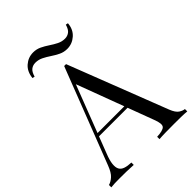

<svg xmlns="http://www.w3.org/2000/svg" viewBox="-260 -1026 1149 1149"><g transform="rotate(-45 314.5 -451.0)"><path d="M323 -713 567 -84Q582 -46 601 -33.5Q620 -21 636 -20V0Q616 -2 587 -2.5Q558 -3 529 -3Q490 -3 456 -2.5Q422 -2 401 0V-20Q452 -22 466 -37.5Q480 -53 460 -104L274 -601L290 -614L116 -162Q100 -122 97 -94.5Q94 -67 102.5 -51Q111 -35 131.5 -28Q152 -21 183 -20V0Q155 -2 124.5 -2.5Q94 -3 68 -3Q43 -3 25.5 -2.5Q8 -2 -7 0V-20Q13 -25 34 -43.5Q55 -62 72 -107L307 -713Q311 -713 315 -713Q319 -713 323 -713ZM445 -288V-268H147L157 -288ZM233 -902Q261 -902 285 -890.5Q309 -879 332 -863.5Q355 -848 378 -836.5Q401 -825 427 -825Q447 -825 463.5 -837Q480 -849 489 -881L504 -878Q500 -829 467.5 -800.5Q435 -772 393 -772Q365 -772 341 -783.5Q317 -795 294 -810.5Q271 -826 248 -837.5Q225 -849 199 -849Q178 -849 162 -837Q146 -825 137 -793L122 -796Q127 -846 159 -874Q191 -902 233 -902Z"/></g></svg>

Font: Playfair Display
Style: Regular
Weight: 400
Designer: Claus Eggers Sørensen
Foundry: Claus Eggers Sørensen
Version: Version 1.203